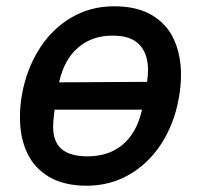

<svg xmlns="http://www.w3.org/2000/svg" viewBox="-20 -579 640 611"><path d="M43.5 -205.5Q43.5 -244.5 50.5 -281Q65 -359.5 104.8 -422.8Q144.5 -486 205.8 -522.5Q267 -559 343.5 -559Q417 -559 464.5 -530.2Q512 -501.5 534 -452.2Q556 -403 556 -340.5Q556 -305.5 549 -266.5Q534.5 -185 493.5 -121.8Q452.5 -58.5 391.2 -23.2Q330 12 256 12Q184 12 136.5 -16Q89 -44 66.2 -92.8Q43.5 -141.5 43.5 -205.5ZM432 -230H153.5L150 -195.5Q149 -182.5 149 -176.5Q149 -127.5 176.2 -104.5Q203.5 -81.5 258.5 -81.5Q326.5 -81.5 371 -119.2Q415.5 -157 432 -230ZM451 -356Q451 -408 423.8 -436.8Q396.5 -465.5 340.5 -465.5H336Q273 -465.5 228.5 -427.5Q184 -389.5 168 -317L448 -318.5Q451 -338 451 -356Z"/></svg>

Font: JuliaMono Medium
Style: Italic
Weight: 500
Italic angle: -9°
Monospace: yes
Designer: cormullion
Foundry: corm
Version: Version 0.054; ttfautohint (v1.8.4)